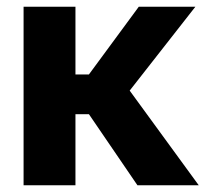

<svg xmlns="http://www.w3.org/2000/svg" viewBox="-20 -550 620 570"><path d="M50 0V-530H204V-329H244L392 -530H560L365 -281L570 0H388L244 -211H204V0Z"/></svg>

Font: Golos Text VF
Style: Regular
Weight: 400
Designer: A.Korolkova, Vitaly Kuzmin
Foundry: ParaType Ltd
Version: Version 2.003